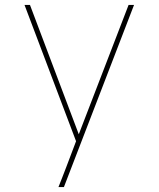

<svg xmlns="http://www.w3.org/2000/svg" viewBox="-20 -540 640 775"><path d="M216 215Q224 195 232 174.5Q240 154 248 133L287 30L79 -520H101L298 2L499 -520H521L238 215Z"/></svg>

Font: Iosevka Aile Thin
Style: Regular
Weight: 100
Designer: Belleve Invis
Foundry: Belleve Invis
Version: Version 31.1.0; ttfautohint (v1.8.4)